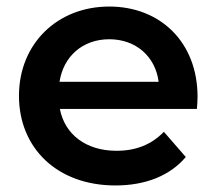

<svg xmlns="http://www.w3.org/2000/svg" viewBox="-20 -560 677 587"><path d="M584 -264C584 -431 470 -540 314 -540C155 -540 38 -426 38 -267C38 -108 154 7 333 7C425 7 500 -23 548 -80L481 -157C443 -118 396 -99 336 -99C243 -99 178 -149 163 -227H582C583 -239 584 -254 584 -264ZM314 -440C396 -440 455 -387 465 -310H162C174 -388 233 -440 314 -440Z"/></svg>

Font: Talent
Style: Bold
Weight: 600
Designer: Mike Powis
Version: Version 1.001;hotconv 1.0.109;makeotfexe 2.5.65596